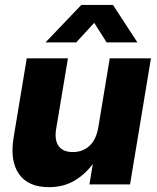

<svg xmlns="http://www.w3.org/2000/svg" viewBox="-20 -754 641 785"><path d="M179.7 11.2Q95.2 11.2 57.6 -42.5Q20 -96.2 35.6 -191.4L89.4 -515.6H257.8L209.5 -226.6Q202.1 -180.7 220 -156.5Q237.8 -132.3 277.8 -132.3Q317.9 -132.3 345.7 -157.5Q373.5 -182.6 382.3 -235.4L428.7 -515.6H597.2L511.7 0H345.7L359.4 -83.5Q326.2 -39.1 282 -13.9Q237.8 11.2 179.7 11.2ZM291.5 -580.6H166.5V-581.1L312.5 -733.9H441.9L541.5 -581.1V-580.6H416L365.2 -660.6Z"/></svg>

Font: Inter Display ExtraBold
Style: Italic
Weight: 800
Italic angle: -9.39999°
Designer: Rasmus Andersson
Foundry: rsms
Version: Version 4.000;git-a52131595